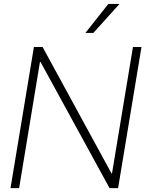

<svg xmlns="http://www.w3.org/2000/svg" viewBox="-20 -970 752 990"><path d="M709.5 -727.5 588.9 0H544.9L189 -650.4H186L78.6 0H34.2L154.8 -727.5H199.7L554.7 -76.2H557.6L665.5 -727.5ZM420.4 -800.3 538.6 -949.7H596.2L461.4 -800.3Z"/></svg>

Font: Inter Display Extra Light
Style: Italic
Weight: 200
Italic angle: -9.39999°
Designer: Rasmus Andersson
Foundry: rsms
Version: Version 4.000;git-4fc901f